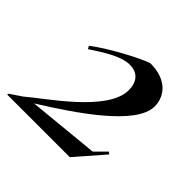

<svg xmlns="http://www.w3.org/2000/svg" viewBox="-153 -619 753 753"><g transform="rotate(45 223.5 -242.0)"><path d="M298 -349C298 -231 86 -94 23 -39L-26 -6L-27 0H320L422 -117L413 -124L368 -79L72 -50C216 -140 415 -273 415 -376C415 -427 380 -484 283 -484C245 -472 130 -412 64 -362L71 -350C120 -382 181 -423 230 -423C276 -423 298 -394 298 -349Z"/></g></svg>

Font: Mazius Display Extra italic
Style: Regular
Weight: 400
Italic angle: -17°
Designer: Alberto Casagrande & Collletttivo
Foundry: Collletttivo
Version: Version 2.000;Glyphs 3.2 (3217)